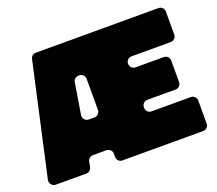

<svg xmlns="http://www.w3.org/2000/svg" viewBox="-114 -826 1109 983"><g transform="rotate(-20 441.0 -335.0)"><path d="M366.2 -29.8V-46.9Q366.2 -59.6 357.4 -68.4Q348.6 -77.1 335.9 -77.1H263.2Q252.4 -77.1 244.1 -70.6Q235.8 -64 233.9 -53.2L228 -23.9Q225.6 -13.2 217.8 -6.6Q210 0 199.2 0H32.2Q18.1 0 9 -11.5Q0 -22.9 2.9 -37.1L138.2 -646Q140.6 -656.7 148.4 -663.3Q156.2 -669.9 167 -669.9H835Q847.7 -669.9 856.4 -661.4Q865.2 -652.8 865.2 -640.1V-515.1Q865.2 -502.4 856.4 -493.7Q847.7 -484.9 835 -484.9H622.1Q609.4 -484.9 600.6 -476.3Q591.8 -467.8 591.8 -455.1Q591.8 -442.4 600.6 -433.6Q609.4 -424.8 622.1 -424.8H774.9Q787.6 -424.8 796.4 -416.3Q805.2 -407.7 805.2 -395V-277.8Q805.2 -265.1 796.4 -256.6Q787.6 -248 774.9 -248H622.1Q609.4 -248 600.6 -239.3Q591.8 -230.5 591.8 -217.8V-214.8Q591.8 -202.1 600.6 -193.6Q609.4 -185.1 622.1 -185.1H835Q847.7 -185.1 856.4 -176.3Q865.2 -167.5 865.2 -154.8V-29.8Q865.2 -17.1 856.4 -8.5Q847.7 0 835 0H396Q383.3 0 374.8 -8.5Q366.2 -17.1 366.2 -29.8ZM366.2 -286.1V-455.1Q366.2 -467.8 357.4 -476.3Q348.6 -484.9 335.9 -484.9H333Q321.8 -484.9 313.2 -477.8Q304.7 -470.7 303.2 -460L275.9 -291Q273.4 -277.3 282.5 -266.6Q291.5 -255.9 305.2 -255.9H335.9Q348.6 -255.9 357.4 -264.6Q366.2 -273.4 366.2 -286.1Z"/></g></svg>

Font: Don José
Style: Regular
Weight: 900
Designer: Cristian Tournier
Version: Version 1.000